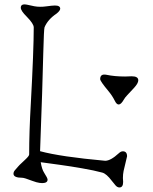

<svg xmlns="http://www.w3.org/2000/svg" viewBox="-20 -763 685 861"><path d="M80.1 34.2Q40.5 34.2 40.5 16.1Q40.5 7.3 47.4 -0.2Q54.2 -7.8 61 -15.9Q67.9 -23.9 76.7 -31.7Q85.4 -39.6 92.8 -46.9Q110.8 -63.5 110.8 -70.3Q110.8 -171.4 118.2 -298.3Q131.3 -539.1 131.3 -640.1Q131.3 -656.2 100.6 -687.5Q73.2 -714.4 73.2 -728.5Q73.2 -748 102.5 -741.7L134.3 -734.9Q158.7 -730.5 186.8 -734.4Q214.8 -738.3 226.1 -738.3Q250 -738.3 250 -724.1Q250 -715.3 234.4 -702.6Q194.3 -675.8 179.7 -640.6Q176.8 -632.3 174.1 -526.6Q171.4 -420.9 168.9 -343.8L159.7 -85Q251.5 -60.1 451.7 -42Q476.1 -42 512.7 -75.7Q522 -84.5 530.8 -84.5Q549.8 -84.5 549.8 -62L534.2 3.9Q531.2 18.6 531.2 35.2L532.2 52.7Q532.2 77.6 515.6 77.6Q506.3 77.6 498.3 68.6Q490.2 59.6 481.4 47.9Q457.5 16.1 438.7 11Q419.9 5.9 397.7 1.2Q375.5 -3.4 350.3 -7.8Q325.2 -12.2 299.1 -16.4Q272.9 -20.5 248 -23.9L162.6 -35.6Q168 -3.4 177.7 11.2Q193.4 35.6 193.4 42.5Q193.4 61.5 157.2 57.1Q145.5 55.7 125.5 48.3Q88.9 34.2 80.1 34.2ZM570.8 -420.9Q600.1 -420.9 600.1 -402.8Q600.1 -389.6 581.3 -369.1Q562.5 -348.6 551 -336.7Q539.6 -324.7 534.7 -315.4Q511.7 -275.4 494.6 -311.5Q483.4 -334 466.3 -354.5Q429.2 -398.9 429.2 -408.2Q429.2 -433.1 457 -427.7Q493.7 -419.9 541 -419.9Z"/></svg>

Font: Snowburst One
Style: Regular
Weight: 400
Designer: Annet Stirling
Foundry: Annet Stirling
Version: Version 1.001